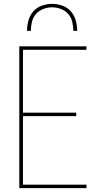

<svg xmlns="http://www.w3.org/2000/svg" viewBox="-20 -975 540 995"><path d="M80 0V-735H428V-717H99V-391H375V-373H99V-18H428V0ZM120 -815Q120 -842 127.5 -869Q135 -896 152.5 -916Q170 -936 196.5 -945.5Q223 -955 250 -955Q277 -955 303.5 -945.5Q330 -936 347.5 -916Q365 -896 372.5 -869Q380 -842 380 -815H360Q360 -838 354.5 -861.5Q349 -885 333.5 -902.5Q318 -920 295.5 -928.5Q273 -937 250 -937Q227 -937 204.5 -928.5Q182 -920 166.5 -902.5Q151 -885 145.5 -861.5Q140 -838 140 -815Z"/></svg>

Font: Iosevka SS04 Thin
Style: Regular
Weight: 100
Monospace: yes
Designer: Belleve Invis
Foundry: Belleve Invis
Version: Version 19.0.0; ttfautohint (v1.8.4)